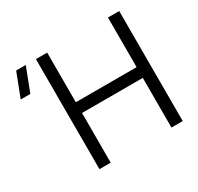

<svg xmlns="http://www.w3.org/2000/svg" viewBox="-152 -904 1124 1088"><g transform="rotate(-30 409.5 -360.0)"><path d="M204 0V-720H277.7V-395.3H675.3V-720H749V0H675.3V-325H277.7V0ZM78 -565H15L74.7 -720H137.7Z"/></g></svg>

Font: Vela Sans GX ExtLt
Style: Regular
Weight: 200
Designer: Principal design: Mikhail Sharanda - project Manrope.
Design modification: Ravid Balaliev
Foundry: Mikhail Sharanda
Version: Version 1.001